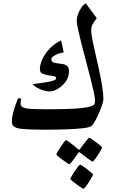

<svg xmlns="http://www.w3.org/2000/svg" viewBox="-20 -788 708 1178"><path d="M614.3 -178.7Q614.3 -168.5 606.9 -146Q599.6 -123.5 588.4 -96.9Q577.1 -70.3 564.7 -47.9Q552.2 -25.4 542 -15.6Q532.7 -6.8 491.7 -1.7Q450.7 3.4 387.7 5.6Q324.7 7.8 250.5 7.8Q157.2 7.8 105 1.7Q52.7 -4.4 52.7 -40.5Q52.7 -65.4 60.1 -93.8Q67.4 -122.1 75.9 -145.8Q84.5 -169.4 88.4 -179.2Q90.8 -185.5 99.6 -185.5Q108.9 -185.5 108.9 -177.2Q108.9 -175.3 107.4 -167Q106 -158.7 106 -154.8Q106 -138.7 119.1 -130.6Q132.3 -122.6 166.7 -120.1Q201.2 -117.7 265.6 -117.7Q308.1 -117.7 353.5 -118.4Q398.9 -119.1 440.2 -121.6Q481.4 -124 512 -129.4Q542.5 -134.8 555.2 -144Q561 -148.4 562 -157Q563 -165.5 563 -171.9Q563 -188 554.9 -225.1Q546.9 -262.2 534.2 -311.5Q521.5 -360.8 507.1 -414.8Q492.7 -468.8 480 -518.8Q467.3 -568.8 459 -607.2Q450.7 -645.5 450.7 -663.6Q450.7 -678.7 458 -699.7Q465.3 -720.7 478 -739.7Q490.7 -758.8 506.3 -767.6L573.7 -676.3Q563.5 -663.6 551.5 -645.3Q539.6 -627 539.6 -602.5Q539.6 -581.1 547.1 -542.7Q554.7 -504.4 565.9 -456.3Q577.1 -408.2 588.1 -357.4Q599.1 -306.6 606.7 -260Q614.3 -213.4 614.3 -178.7ZM403.3 -351.6Q403.3 -315.4 383.1 -287.4Q362.8 -259.3 335 -243.2Q307.1 -227.1 285.2 -227.1Q256.8 -227.1 225.1 -241.2Q193.4 -255.4 178.7 -272.5Q195.8 -273.9 220.2 -276.9Q244.6 -279.8 268.6 -284.2Q292.5 -288.6 308.6 -294.2Q324.7 -299.8 324.7 -307.1Q324.7 -317.9 309.6 -321Q294.4 -324.2 274.7 -326.7Q254.9 -329.1 239.7 -336.9Q224.6 -344.7 224.6 -363.8Q224.6 -388.7 237.8 -420.4Q251 -452.1 279.3 -484.1Q307.6 -516.1 354 -540.5Q356 -536.6 359.6 -519.8Q363.3 -502.9 366.7 -486.1Q370.1 -469.2 370.6 -465.3Q357.4 -465.8 339.8 -459.5Q322.3 -453.1 308.8 -443.8Q295.4 -434.6 295.4 -425.3Q294.9 -410.6 305.7 -405.8Q316.4 -400.9 332.8 -399.4Q349.1 -397.9 365.2 -395Q381.3 -392.1 392.3 -382.8Q403.3 -373.5 403.3 -351.6ZM550.8 282.7Q550.8 286.1 543.2 299.8Q535.6 313.5 525.1 329.6Q514.6 345.7 505.1 357.9Q495.6 370.1 491.2 370.1Q489.3 370.1 477.1 362.1Q464.8 354 449.5 342.8Q434.1 331.5 422.9 322Q411.6 312.5 411.6 309.6Q411.6 306.2 419.7 292.5Q427.7 278.8 438.5 262.5Q449.2 246.1 458.7 234.1Q468.3 222.2 471.2 222.2Q474.6 222.2 487.3 230.5Q500 238.8 514.6 250Q529.3 261.2 540 270.8Q550.8 280.3 550.8 282.7ZM606 117.2Q606 120.6 598.4 134.3Q590.8 147.9 580.3 164.1Q569.8 180.2 560.5 192.1Q551.3 204.1 548.3 204.1Q546.4 204.1 534.9 196Q523.4 188 509 177.2Q494.6 166.5 483.9 158.2Q473.1 149.9 472.2 148.9Q468.3 145.5 465.3 145.5Q462.9 145.5 460 150.4Q459.5 151.4 452.1 161.9Q444.8 172.4 435.1 185.8Q425.3 199.2 416.7 209.5Q408.2 219.7 404.8 219.7Q402.8 219.7 390.6 211.4Q378.4 203.1 363.3 192.1Q348.1 181.2 336.9 171.6Q325.7 162.1 325.7 159.7Q325.7 156.2 333.7 142.3Q341.8 128.4 352.8 112.1Q363.8 95.7 372.8 83.7Q381.8 71.8 383.8 71.8Q388.2 71.8 399.7 79.8Q411.1 87.9 424.3 98.4Q437.5 108.9 447.3 117.2Q457 125.5 458 126.5Q462.9 130.9 464.8 130.9Q468.3 130.9 472.7 124Q473.1 123 480.7 112.8Q488.3 102.5 498.3 89.6Q508.3 76.7 516.6 66.9Q524.9 57.1 526.9 57.1Q530.3 57.1 542.7 65.2Q555.2 73.2 569.8 84.5Q584.5 95.7 595.2 105.2Q606 114.7 606 117.2Z"/></svg>

Font: Scheherazade New SemiBold
Style: Regular
Weight: 600
Designer: SIL International
Foundry: SIL International
Version: Version 4.000